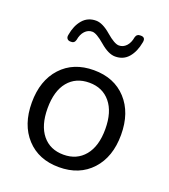

<svg xmlns="http://www.w3.org/2000/svg" viewBox="-136 -830 827 938"><g transform="rotate(20 278.0 -361.5)"><path d="M121 -587Q110 -587 104 -594.5Q98 -602 101 -615Q109 -664 135.5 -695Q162 -726 205 -726Q239 -726 283 -688Q327 -650 350 -650Q372 -650 388 -667Q404 -684 409 -714Q414 -733 435 -732Q461 -732 455 -704Q446 -654 420 -623.5Q394 -593 351 -593Q316 -593 272 -631Q228 -669 206 -669Q184 -669 168 -652Q152 -635 147 -605Q142 -585 121 -587ZM447 -59.5Q384 9 278 9Q172 9 109 -59.5Q46 -128 46 -243Q46 -358 109 -426.5Q172 -495 278 -495Q384 -495 447 -426.5Q510 -358 510 -243Q510 -128 447 -59.5ZM278 -56Q347 -56 387.5 -105Q428 -154 428 -243Q428 -332 387.5 -381Q347 -430 278 -430Q208 -430 168 -381.5Q128 -333 128 -243Q128 -154 168 -105Q208 -56 278 -56Z"/></g></svg>

Font: Nunito
Style: Regular
Weight: 400
Designer: Vernon Adams
Foundry: Vernon Adams
Version: Version 3.602